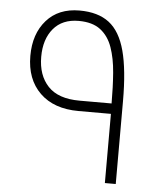

<svg xmlns="http://www.w3.org/2000/svg" viewBox="-50 -729 672 774"><g transform="rotate(5 285.5 -342.0)"><path d="M403 -280H272Q172 -280 115.5 -335Q59 -390 59 -485Q59 -574 107.5 -629Q156 -684 241 -684Q316 -684 361 -649.5Q406 -615 426.5 -538.5Q447 -462 447 -335V0H403ZM402 -322Q402 -388 397.5 -446Q393 -504 377.5 -548Q362 -592 329.5 -617Q297 -642 241 -642Q175 -642 139 -599Q103 -556 103 -485Q103 -410 144.5 -366Q186 -322 272 -322Z"/></g></svg>

Font: Noto Kufi Arabic ExtraLight
Style: Regular
Weight: 200
Designer: Monotype Design Team, David Williams, Khaled Hosny
Foundry: Google LLC
Version: Version 2.109; ttfautohint (v1.8.4.7-5d5b)